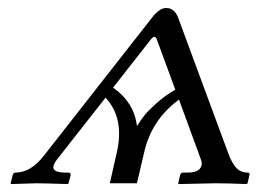

<svg xmlns="http://www.w3.org/2000/svg" viewBox="-20 -462 651 484"><path d="M358.9 -360.8 265.1 -241.2Q318.4 -203.6 325.2 -144Q335 -159.7 344.5 -171.6Q354 -183.6 374.8 -202.1Q395.5 -220.7 421.9 -235.8L376 -360.8Q370.6 -377.4 358.9 -360.8ZM325.2 0H256.8L273.9 -75.2Q294.9 -163.1 246.1 -215.8L123 -59.1Q115.7 -49.3 114.7 -42.7Q113.8 -36.1 118.2 -32.7Q122.6 -29.3 129.4 -28.1Q136.2 -26.9 146 -26.9H152.8Q158.2 -26.9 158.2 -21L152.8 0L150.9 2Q88.9 0 71.8 0L7.8 2L6.8 0L12.2 -21Q14.2 -26.9 19 -26.9Q57.6 -26.9 90.8 -69.8L362.8 -417Q381.8 -441.9 398.9 -441.9Q419.9 -441.9 429.2 -417L555.2 -76.2Q564.9 -49.8 576.2 -38.3Q587.4 -26.9 604 -26.9Q610.8 -26.9 608.9 -21L604 0L602.1 2Q551.8 0 523.9 0L430.2 2L429.2 0L434.1 -21Q436 -26.9 440.9 -26.9H454.1Q475.1 -26.9 483.4 -36.4Q491.7 -45.9 486.8 -59.1L431.2 -210.9Q360.8 -159.2 342.8 -75.2Z"/></svg>

Font: Common Serif SemiBold
Style: Italic
Weight: 600
Italic angle: -12°
Designer: Philipp H. Poll, Khaled Hosny
Foundry: Stefan Peev, Context Ltd.
Version: Version 1.026